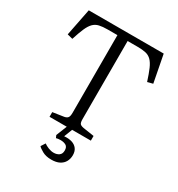

<svg xmlns="http://www.w3.org/2000/svg" viewBox="-214 -841 1119 1207"><g transform="rotate(30 346.0 -237.5)"><path d="M339 228Q300 228 273.5 213Q247 198 239 188L259 157Q272 167 292 175Q312 183 331 183Q353 183 369 172Q385 161 385 136Q385 110 369 101Q353 92 330 92Q320 92 312.5 93Q305 94 298 96L290 78L321 0H196V-34L276 -46Q293 -49 301 -58.5Q309 -68 309 -95V-658H238Q202 -658 178 -652.5Q154 -647 137 -630Q120 -613 106 -581Q92 -549 75 -496L36 -506L75 -703H619L657 -506L618 -496Q601 -549 587 -581Q573 -613 556 -630Q539 -647 515 -652.5Q491 -658 455 -658H383V-91Q383 -67 389.5 -58.5Q396 -50 417 -46L496 -34V0H360L337 60Q369 57 393 64.5Q417 72 430.5 90Q444 108 444 136Q444 162 432.5 183Q421 204 398 216Q375 228 339 228Z"/></g></svg>

Font: Literata 18pt Light
Style: Regular
Weight: 300
Designer: Latin by Veronika Burian and Jose Scaglione. Greek by Irene Vlachou. Cyrillic by Vera Evstafieva.
Foundry: TypeTogether
Version: Version 3.103;gftools[0.9.29]